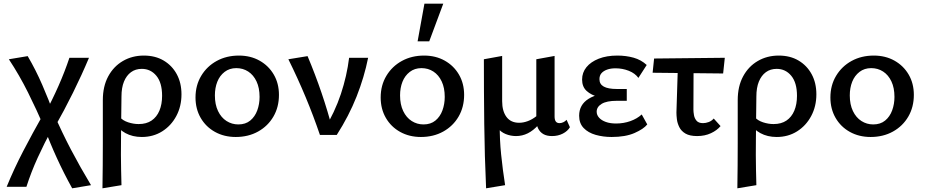

<svg xmlns="http://www.w3.org/2000/svg" viewBox="-20 -731 5009 1040"><path d="M371 289Q326 208 288 125Q250 42 220 -40Q179 -135 132 -229.5Q85 -324 28 -410L130 -427Q174 -352 209 -271Q244 -190 272 -114Q316 -13 364.5 79.5Q413 172 473 272ZM16 281Q56 183 106 87Q156 -9 212 -108L263 -35Q220 45 184.5 122.5Q149 200 123 281ZM274 -38 222 -113Q263 -189 297 -266Q331 -343 356 -418H462Q423 -325 375.5 -229Q328 -133 274 -38Z M535 289Q536 227 536.5 165.5Q537 104 537 44Q537 -16 537 -74.5Q537 -133 537 -189Q537 -263 566 -317Q595 -371 645.5 -400.5Q696 -430 759 -430Q821 -430 866.5 -403Q912 -376 937.5 -329Q963 -282 963 -220Q963 -155 935 -102.5Q907 -50 858.5 -19.5Q810 11 748 11Q698 11 659.5 -10Q621 -31 604 -66L629 -97Q645 -78 674 -68.5Q703 -59 731 -59Q773 -59 801 -78Q829 -97 843.5 -131.5Q858 -166 858 -212Q858 -283 827 -320.5Q796 -358 748 -358Q714 -358 689.5 -340Q665 -322 651.5 -289Q638 -256 638 -208Q637 -137 636.5 -81Q636 -25 635.5 21Q635 67 635 108Q635 149 636 188.5Q637 228 638 272Z M1257 11Q1194 11 1144.5 -16.5Q1095 -44 1067 -92.5Q1039 -141 1039 -203Q1039 -269 1070 -320.5Q1101 -372 1154 -401Q1207 -430 1274 -430Q1337 -430 1386 -402.5Q1435 -375 1463 -327Q1491 -279 1491 -217Q1491 -151 1461 -99.5Q1431 -48 1378 -18.5Q1325 11 1257 11ZM1271 -57Q1310 -57 1335.5 -78Q1361 -99 1373.5 -133Q1386 -167 1386 -206Q1386 -255 1369.5 -290Q1353 -325 1324.5 -343.5Q1296 -362 1260 -362Q1223 -362 1196.5 -341.5Q1170 -321 1157 -288Q1144 -255 1144 -214Q1144 -165 1161 -129.5Q1178 -94 1207 -75.5Q1236 -57 1271 -57Z M1713 0Q1678 -103 1635.5 -205Q1593 -307 1542 -410L1646 -427Q1688 -327 1722 -227Q1756 -127 1782 -27H1735Q1794 -124 1826.5 -222Q1859 -320 1871 -418H1974Q1953 -313 1911.5 -208Q1870 -103 1804 0Z M2260 11Q2197 11 2147.5 -16.5Q2098 -44 2070 -92.5Q2042 -141 2042 -203Q2042 -269 2073 -320.5Q2104 -372 2157 -401Q2210 -430 2277 -430Q2340 -430 2389 -402.5Q2438 -375 2466 -327Q2494 -279 2494 -217Q2494 -151 2464 -99.5Q2434 -48 2381 -18.5Q2328 11 2260 11ZM2274 -57Q2313 -57 2338.5 -78Q2364 -99 2376.5 -133Q2389 -167 2389 -206Q2389 -255 2372.5 -290Q2356 -325 2327.5 -343.5Q2299 -362 2263 -362Q2226 -362 2199.5 -341.5Q2173 -321 2160 -288Q2147 -255 2147 -214Q2147 -165 2164 -129.5Q2181 -94 2210 -75.5Q2239 -57 2274 -57ZM2242 -507 2279 -711H2381L2305 -507Z M2613 289Q2605 114 2603 -60.5Q2601 -235 2601 -410L2700 -428V-183Q2700 -129 2723.5 -97.5Q2747 -66 2792 -66Q2815 -66 2839 -75Q2863 -84 2884.5 -101Q2906 -118 2919 -145L2943 -124Q2922 -83 2895.5 -53.5Q2869 -24 2839 -9Q2809 6 2775 6Q2746 6 2719 -5Q2692 -16 2675 -39L2687 -58Q2686 23 2694.5 106Q2703 189 2716 272ZM2970 6Q2942 6 2923.5 -4.5Q2905 -15 2895 -35Q2885 -55 2885 -84V-410L2984 -428V-100Q2984 -82 2990.5 -73Q2997 -64 3011 -64Q3021 -64 3031.5 -69Q3042 -74 3049 -82L3067 -42Q3055 -21 3029 -7.5Q3003 6 2970 6Z M3293 11Q3247 11 3206.5 -0.5Q3166 -12 3141.5 -37.5Q3117 -63 3117 -104Q3117 -164 3168.5 -196Q3220 -228 3309 -228V-196Q3261 -196 3221.5 -206Q3182 -216 3157.5 -238.5Q3133 -261 3133 -300Q3133 -338 3156.5 -367Q3180 -396 3223 -413Q3266 -430 3324 -430Q3371 -430 3412 -418.5Q3453 -407 3483 -379L3438 -309Q3420 -334 3386 -347.5Q3352 -361 3314 -361Q3288 -361 3268.5 -354Q3249 -347 3238 -334.5Q3227 -322 3227 -302Q3227 -275 3250.5 -262Q3274 -249 3321 -249H3375V-185H3321Q3266 -185 3239 -168.5Q3212 -152 3212 -126Q3212 -108 3225 -93.5Q3238 -79 3261.5 -70.5Q3285 -62 3317 -62Q3358 -62 3394.5 -75Q3431 -88 3456 -111L3486 -57Q3466 -32 3417 -10.5Q3368 11 3293 11Z M3515 -337 3523 -414 3906 -418 3897 -333ZM3644 -121 3653 -410H3737L3736 -137Q3736 -125 3739 -107.5Q3742 -90 3753 -77Q3764 -64 3788 -64Q3803 -64 3819 -70Q3835 -76 3846 -89L3883 -48Q3864 -25 3831 -9.5Q3798 6 3756 6Q3716 6 3693 -7.5Q3670 -21 3659.5 -42.5Q3649 -64 3646.5 -85Q3644 -106 3644 -121Z M3974 289Q3975 227 3975.5 165.5Q3976 104 3976 44Q3976 -16 3976 -74.5Q3976 -133 3976 -189Q3976 -263 4005 -317Q4034 -371 4084.5 -400.5Q4135 -430 4198 -430Q4260 -430 4305.5 -403Q4351 -376 4376.5 -329Q4402 -282 4402 -220Q4402 -155 4374 -102.5Q4346 -50 4297.5 -19.5Q4249 11 4187 11Q4137 11 4098.5 -10Q4060 -31 4043 -66L4068 -97Q4084 -78 4113 -68.5Q4142 -59 4170 -59Q4212 -59 4240 -78Q4268 -97 4282.5 -131.5Q4297 -166 4297 -212Q4297 -283 4266 -320.5Q4235 -358 4187 -358Q4153 -358 4128.5 -340Q4104 -322 4090.5 -289Q4077 -256 4077 -208Q4076 -137 4075.5 -81Q4075 -25 4074.5 21Q4074 67 4074 108Q4074 149 4075 188.5Q4076 228 4077 272Z M4696 11Q4633 11 4583.5 -16.5Q4534 -44 4506 -92.5Q4478 -141 4478 -203Q4478 -269 4509 -320.5Q4540 -372 4593 -401Q4646 -430 4713 -430Q4776 -430 4825 -402.5Q4874 -375 4902 -327Q4930 -279 4930 -217Q4930 -151 4900 -99.5Q4870 -48 4817 -18.5Q4764 11 4696 11ZM4710 -57Q4749 -57 4774.5 -78Q4800 -99 4812.5 -133Q4825 -167 4825 -206Q4825 -255 4808.5 -290Q4792 -325 4763.5 -343.5Q4735 -362 4699 -362Q4662 -362 4635.5 -341.5Q4609 -321 4596 -288Q4583 -255 4583 -214Q4583 -165 4600 -129.5Q4617 -94 4646 -75.5Q4675 -57 4710 -57Z"/></svg>

Font: Ysabeau Office SemiBold
Style: Regular
Weight: 600
Designer: Christian Thalmann (Catharsis Fonts)
Version: Version 2.001;gftools[0.9.30]; featfreeze: tnum,lnum,ss02